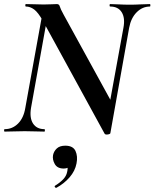

<svg xmlns="http://www.w3.org/2000/svg" viewBox="-25 -645 757 941"><path d="M487 9 185 -543Q162 -584 142.5 -598.5Q123 -613 102 -613Q99 -613 99 -619Q99 -625 102 -625Q122 -625 147 -624Q172 -623 189 -623Q206 -623 227.5 -624Q249 -625 254 -625Q265 -625 268 -613.5Q271 -602 287 -573L523 -143L516 7Q516 12 503 14Q490 16 487 9ZM-2 0Q-5 0 -5 -6Q-5 -12 -2 -12Q36 -12 63.5 -39.5Q91 -67 99 -116L187 -602L214 -600L127 -116Q119 -67 137 -39.5Q155 -12 193 -12Q195 -12 195 -6Q195 0 193 0Q172 0 149 -1Q126 -2 96 -2Q70 -2 45 -1Q20 0 -2 0ZM516 7 497 -54 580 -509Q589 -557 571.5 -585Q554 -613 515 -613Q512 -613 512 -619Q512 -625 515 -625Q533 -625 557.5 -623.5Q582 -622 612 -622Q638 -622 663 -623.5Q688 -625 710 -625Q712 -625 712 -619Q712 -613 710 -613Q673 -613 645 -585Q617 -557 608 -509ZM252 275Q248 277 244.5 272.5Q241 268 245 265Q268 251 284 234.5Q300 218 304 198Q309 177 303.5 167Q298 157 290 156L323 137Q324 159 315.5 170Q307 181 287 181Q256 181 243.5 159Q231 137 235 115Q239 96 253.5 82.5Q268 69 295 69Q333 69 345 95Q357 121 350 156Q343 193 316 224Q289 255 252 275Z"/></svg>

Font: Cormorant Light
Style: Bold Italic
Weight: 700
Italic angle: -10°
Version: Version 4.000